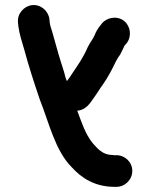

<svg xmlns="http://www.w3.org/2000/svg" viewBox="-20 -537 584 746"><path d="M494 127C494 161 466 189 432 189H425C348 189 296 154 259 113C194 48 171 -59 134 -152C113 -214 92 -278 74 -345C65 -376 55 -405 51 -437L50 -449C46 -484 73 -513 104 -517C139 -521 168 -494 172 -463L173 -451C175 -436 178 -429 183 -413C194 -376 205 -332 217 -295L229 -257C233 -241 235 -232 240 -222C247 -231 255 -242 261 -252C282 -283 305 -316 320 -352C329 -371 340 -383 348 -401C353 -414 360 -426 369 -437L376 -446C396 -470 436 -477 463 -455C487 -435 493 -396 472 -369L464 -360C458 -348 452 -334 447 -325C442 -318 436 -310 431 -300C416 -268 399 -236 380 -209C368 -193 358 -175 346 -159C330 -136 314 -109 280 -107C298 -60 311 -17 340 19C358 39 378 65 416 65C419 66 422 66 425 66H432C466 66 494 93 494 127Z"/></svg>

Font: Blanket
Style: Reversed
Weight: 700
Foundry: Cannot Into Space Fonts
Version: Version 0.9